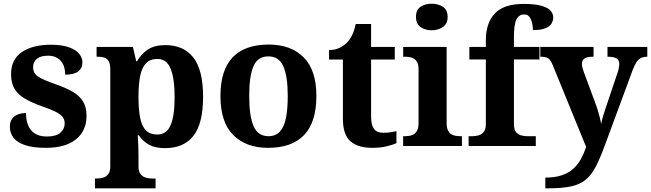

<svg xmlns="http://www.w3.org/2000/svg" viewBox="-20 -790 3523 1039"><path d="M229.1 10Q159.4 10 116.3 -4.3Q73.2 -18.6 53.3 -44.5Q33.4 -70.3 33.4 -103.5Q33.4 -131.7 46.1 -148.2Q58.9 -164.6 78.9 -171.5Q98.9 -178.3 120.8 -178.3Q120.8 -116.5 149.5 -83.9Q178.2 -51.3 233.4 -51.3Q283.5 -51.3 306.8 -71.9Q330.1 -92.5 330.1 -122Q330.1 -143.6 318.1 -158.1Q306.2 -172.7 279.7 -185.8Q253.2 -199 208.8 -214.2Q152 -234.3 114.4 -256.4Q76.9 -278.5 58.3 -309.9Q39.8 -341.3 39.8 -388.9Q39.8 -469.1 98.9 -508.5Q157.9 -547.9 255.1 -547.9Q315.3 -547.9 353 -534.2Q390.7 -520.6 408.4 -499Q426 -477.4 426 -453Q426 -420.8 403.2 -403.4Q380.3 -386 332.6 -386Q332.6 -435.5 307.5 -462Q282.4 -488.6 240.2 -488.6Q200.8 -488.6 179.9 -472.1Q159.1 -455.7 159.1 -426.5Q159.1 -394.3 185.3 -376.2Q211.5 -358 280.2 -334.5Q333.8 -315.9 371.4 -294.5Q409.1 -273.1 428.6 -242.1Q448.2 -211 448.2 -162.7Q448.2 -82.3 391.3 -36.2Q334.4 10 229.1 10Z M493.8 229V176H505.8Q520.7 176 537.2 171.5Q553.7 167.1 565.2 153.1Q576.8 139 576.8 110.9V-412.7Q576.8 -443.8 568.2 -458.6Q559.6 -473.4 544.9 -478.2Q530.2 -483 511.1 -483H502.7V-536H699.2L717.3 -458.2H721.3Q743.1 -497.2 779.7 -521.6Q816.3 -546 874.3 -546Q973.9 -546 1026.4 -478.6Q1078.9 -411.3 1078.9 -266.1Q1078.9 -121.1 1026.7 -54.7Q974.4 11.7 872.5 11.7Q819.8 11.7 786.2 -7Q752.6 -25.7 730.6 -58.3H725.4Q727.4 -31.6 728.4 -2Q729.4 27.6 729.4 53V110.7Q729.4 139.1 741.2 153Q753 167 769.5 171.5Q785.9 176 799.8 176H821.9V229ZM831 -62.1Q881.4 -62.1 903.2 -112.4Q925 -162.7 925 -264.8Q925 -364.8 903.5 -417.9Q881.9 -471 832.3 -471Q792.5 -471 770 -447.4Q747.4 -423.8 738.4 -378.1Q729.4 -332.3 729.4 -266.1Q729.4 -197.7 738.4 -152.3Q747.4 -106.9 769.6 -84.5Q791.8 -62.1 831 -62.1Z M1430.9 10Q1310.8 10 1241.8 -59.6Q1172.9 -129.2 1172.9 -270.2Q1172.9 -410.7 1239 -479.8Q1305.2 -548.9 1434.1 -548.9Q1554.2 -548.9 1623.1 -479.8Q1692.1 -410.7 1692.1 -270.2Q1692.1 -129.2 1625.9 -59.6Q1559.8 10 1430.9 10ZM1433 -53Q1471.4 -53 1494.4 -77.7Q1517.5 -102.3 1527.3 -150.9Q1537.1 -199.6 1537.1 -270.2Q1537.1 -377.5 1513.3 -431.2Q1489.5 -484.9 1431.9 -484.9Q1374.4 -484.9 1351.4 -431.2Q1328.5 -377.5 1328.5 -270.3Q1328.5 -163.1 1351.9 -108.1Q1375.4 -53 1433 -53Z M1993.9 10Q1917.3 10 1876.5 -25.4Q1835.6 -60.7 1835.6 -147.9V-468H1760.7V-519Q1793.2 -519 1818.7 -531.7Q1844.2 -544.4 1859 -560.9Q1874.3 -576.5 1886.2 -601.4Q1898 -626.2 1905 -660.2H1988.2V-536H2116.3V-468H1988.2V-158.2Q1988.2 -113.6 2003.7 -92.5Q2019.1 -71.4 2054.3 -71.4Q2073.5 -71.4 2091.4 -74Q2109.3 -76.6 2125.3 -80.2V-15.3Q2109.4 -7.5 2074.7 1.2Q2040 10 1993.9 10Z M2161.6 0V-53H2174Q2194.3 -53 2210.2 -59Q2226.1 -64.9 2235.5 -80.3Q2245 -95.7 2245 -124.1V-416.1Q2245 -443.2 2235.3 -457.4Q2225.5 -471.7 2209.6 -477.3Q2193.7 -483 2174 -483H2161.8V-536H2397V-123.9Q2397 -95.8 2406.3 -80.3Q2415.5 -64.8 2431.9 -58.9Q2448.3 -53 2468 -53H2479.8V0ZM2316.4 -626.1Q2280.3 -626.1 2255.6 -643.9Q2231 -661.7 2231 -698Q2231 -736.5 2255.6 -753.2Q2280.3 -769.9 2316.4 -769.9Q2351 -769.9 2376.7 -753.2Q2402.4 -736.5 2402.4 -698Q2402.4 -661.7 2376.7 -643.9Q2351 -626.1 2316.4 -626.1Z M2515.9 0V-53H2538.2Q2553 -53 2569.5 -57.4Q2586 -61.9 2597.6 -75.9Q2609.1 -90 2609.1 -118.1V-468.1H2519.9V-536H2609.1V-572.7Q2609.1 -665.7 2658.1 -717.3Q2707 -768.8 2812.8 -768.8Q2877.6 -768.8 2912.4 -758.1Q2947.3 -747.4 2960.5 -731Q2973.7 -714.6 2973.7 -695.9Q2973.7 -676.8 2963.5 -661.1Q2953.3 -645.4 2929.3 -636.3Q2905.3 -627.2 2863.9 -627.2Q2863.9 -643.7 2859.9 -663.4Q2855.9 -683 2846 -697.4Q2836 -711.8 2817 -711.8Q2787.9 -711.8 2774.5 -684.3Q2761.1 -656.8 2761.1 -590.9V-536H2899.2V-468.1H2761.1V-118.1Q2761.1 -90 2772.1 -75.9Q2783.1 -61.9 2799.8 -57.4Q2816.5 -53 2832.1 -53H2879.4V0Z M2931 171Q2983.1 171 3019.8 158.6Q3056.6 146.2 3081.7 123.7Q3106.8 101.3 3123.4 71.1Q3139.9 40.9 3151.9 5.3L2972.1 -435.2Q2964.3 -455.6 2955.9 -465.7Q2947.5 -475.7 2936.3 -479.3Q2925.2 -483 2908.1 -483H2903.9V-536H3192.1V-483H3187.9Q3156.8 -483 3142.9 -473.5Q3129.1 -464 3129.1 -443.7Q3129.1 -434.5 3131.7 -424.4Q3134.2 -414.2 3138.2 -403.2L3199.6 -237.4Q3207.9 -216.7 3214.5 -194.4Q3221.1 -172.1 3226.2 -152.4Q3231.3 -132.6 3233.1 -118.5Q3237.8 -143.4 3244.7 -165.7Q3251.5 -188 3258.1 -207L3321 -393.9Q3324.8 -403.6 3328 -418.8Q3331.2 -434.1 3331.2 -443.3Q3331.2 -465.2 3316.7 -473.8Q3302.2 -482.4 3271.5 -483H3267.4V-536H3482.9V-483H3479.3Q3460.9 -482.4 3447.3 -475.5Q3433.8 -468.7 3423.7 -452.8Q3413.6 -437 3403.3 -410.2L3251.9 -0.1Q3226.5 68.9 3203.1 113.4Q3179.7 158 3148.7 183.2Q3117.8 208.4 3070 218.7Q3022.2 229 2948.1 229H2931Z"/></svg>

Font: Noto Serif Ethiopic
Style: Regular
Weight: 400
Designer: Monotype Design Team
Foundry: Monotype Imaging Inc.
Version: Version 2.102